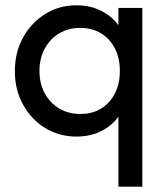

<svg xmlns="http://www.w3.org/2000/svg" viewBox="-20 -505 622 724"><path d="M268.5 10Q202.8 10 150 -22.6Q97.2 -55.2 66.6 -111.1Q36 -167 36 -236.5Q36 -306.8 66.6 -362.8Q97.2 -418.8 149.9 -451.9Q202.5 -485 268 -485Q322.5 -485 365 -462.5Q407.5 -440 433.4 -400.2Q459.2 -360.5 462 -309V-166.2Q459 -114.8 433.5 -74.9Q408 -35 365.4 -12.5Q322.8 10 268.5 10ZM283 -75.2Q350.2 -75.2 391.1 -120.4Q432 -165.5 432 -237.2Q432 -285.5 413.4 -322.1Q394.8 -358.8 361.1 -379.2Q327.5 -399.8 282.5 -399.8Q237.5 -399.8 203 -379Q168.5 -358.2 148.6 -321.6Q128.8 -285 128.8 -237.5Q128.8 -190 148.6 -153.4Q168.5 -116.8 203.2 -96Q238 -75.2 283 -75.2ZM426.5 199V-119.2L443 -234.8L426.5 -350.2V-475H516.8V199Z"/></svg>

Font: Outfit Thin
Style: Regular
Weight: 100
Designer: Rodrigo Fuenzalida
Foundry: fragTYPE
Version: Version 1.000